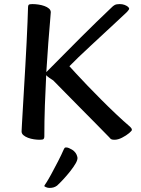

<svg xmlns="http://www.w3.org/2000/svg" viewBox="-20 -672 692 941"><path d="M175.3 13Q161.6 13 146.3 10.7Q131 8.5 117.2 3.3Q103.5 -1.9 94.7 -9.6Q85.8 -17.2 85.8 -27.9Q85.8 -31.2 87.3 -58.7Q88.8 -86.2 91.5 -131.6Q94.2 -177.1 97.4 -232.6Q100.6 -288.1 104.1 -347.3Q107.6 -406.6 110.3 -462.4Q113 -518.2 114.9 -563.6Q116.7 -609 117.4 -636.7Q117.4 -645.3 120.9 -648.6Q124.4 -652 139.5 -652Q153.1 -652 168.4 -649.7Q183.8 -647.5 197.5 -642.6Q211.2 -637.7 220 -630.1Q228.9 -622.5 228.9 -611.8Q228.9 -607.5 225.4 -567.6Q221.8 -527.7 216.8 -463Q211.7 -398.4 207 -318.6Q221.8 -333.6 247.8 -359.5Q273.8 -385.4 306.7 -418.9Q339.7 -452.4 376.7 -489.3Q413.7 -526.2 451.7 -563.2Q489.8 -600.2 524.9 -633.5Q534.2 -643.4 542.6 -647.7Q551.1 -652 566.9 -652Q579.8 -652 590 -648.2Q600.2 -644.4 606.6 -639.2Q612.9 -634 612.9 -629.2Q612.9 -624.9 602.5 -613.5Q582.7 -594.6 553.6 -567.7Q524.5 -540.9 491.1 -509.7Q457.8 -478.6 424.9 -448.2Q392 -417.8 364.5 -391.4Q337.1 -365 320.2 -347.4Q330 -336.8 352.8 -311.8Q375.5 -286.9 407.4 -253.8Q439.3 -220.7 475.7 -184.1Q512 -147.6 548.5 -113.1Q585 -78.6 617 -51.2Q623.6 -44.5 625 -41.4Q626.5 -38.4 626.5 -35.4Q626.5 -33.2 622.7 -29.1Q618.9 -25 613 -19.7Q598.6 -7.7 578.5 2.6Q558.5 13 541 13Q531.2 13 525.8 10.6Q520.5 8.1 515.7 1.2Q487.9 -27.5 451 -64.8Q414.2 -102.1 375.2 -141.4Q336.2 -180.8 301.2 -216.5Q266.2 -252.2 240.9 -277.8Q230.3 -284.6 220.8 -291.2Q211.4 -297.8 206.4 -303.6Q202.7 -234.3 200 -156.4Q197.3 -78.6 197.3 -3Q197.3 5.6 193.5 9.3Q189.6 13 175.3 13ZM222.2 249Q213.6 249 205.3 245.3Q197 241.7 197 239.7Q197 237.7 207.4 222.6Q215.2 210.8 231.2 181.7Q247.2 152.5 264.3 119.1Q281.5 85.8 292 61.3Q295.2 54.5 297.3 52.5Q299.4 50.6 303.9 50.6Q310.5 50.6 317.7 53.6Q324.9 56.6 332.2 61Q339.6 65.3 343.8 69.8Q351.9 78 355.2 85.7Q358.5 93.5 359.7 100.4Q360.9 111.2 350.8 128.9Q340.6 146.5 324.3 167.2Q307.9 187.9 290.6 206.6Q273.3 225.3 259.6 237.8Q251.3 243.7 242.9 246.3Q234.5 249 222.2 249Z"/></svg>

Font: Briem Hand Thin
Style: Regular
Weight: 100
Designer: Gunnlaugur SE Briem, Eben Sorkin
Foundry: Sorkin Type Co.
Version: Version 1.003